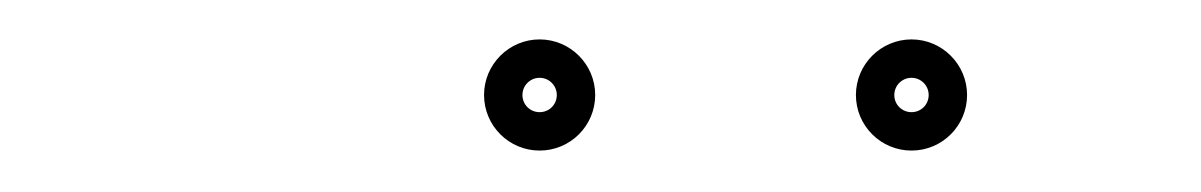

<svg xmlns="http://www.w3.org/2000/svg" viewBox="-20 -588 594 95"><path d="M439.5 -541C439.5 -536.2 435.7 -532.5 431 -532.5C426.3 -532.5 422.5 -536.2 422.5 -541C422.5 -545.7 426.3 -549.5 431 -549.5C435.7 -549.5 439.5 -545.7 439.5 -541ZM403.5 -541C403.5 -525.8 415.8 -513.5 431 -513.5C446.2 -513.5 458.5 -525.8 458.5 -541C458.5 -556.1 446.2 -568.5 431 -568.5C415.8 -568.5 403.5 -556.1 403.5 -541ZM255.5 -541C255.5 -536.2 251.7 -532.5 247 -532.5C242.3 -532.5 238.5 -536.2 238.5 -541C238.5 -545.7 242.3 -549.5 247 -549.5C251.7 -549.5 255.5 -545.7 255.5 -541ZM219.5 -541C219.5 -525.8 231.8 -513.5 247 -513.5C262.2 -513.5 274.5 -525.8 274.5 -541C274.5 -556.1 262.2 -568.5 247 -568.5C231.8 -568.5 219.5 -556.1 219.5 -541Z"/></svg>

Font: FRB American Cursive Extralight
Style: Italic
Weight: 200
Italic angle: -25°
Version: Version 2.0;Modular Font Editor K font №1